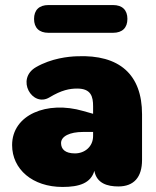

<svg xmlns="http://www.w3.org/2000/svg" viewBox="-20 -729 619 761"><path d="M228 12C294 12 340 -3 354 -52C363 -2 406 10 449 10C511 10 543 -27 543 -95V-276C543 -434 453 -513 286 -506C251 -505 184 -498 123 -463C41 -416 108 -302 176 -343C224 -372 256 -378 286 -378C341 -378 349 -346 349 -308V-278L310 -289C166 -331 28 -274 28 -154C28 -58 109 12 228 12ZM172 -599H428C465 -599 485 -619 485 -654C485 -689 465 -709 428 -709H172C135 -709 115 -689 115 -654C115 -619 135 -599 172 -599ZM222 -162C222 -189 257 -206 309 -206H349V-190C349 -148 316 -121 277 -121C238 -121 222 -138 222 -162Z"/></svg>

Font: SN Pro Black
Style: Regular
Weight: 900
Designer: Tobias Whetton
Foundry: Supernotes
Version: Version 1.001;Glyphs 3.2 (3249)